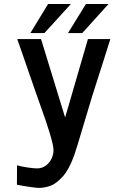

<svg xmlns="http://www.w3.org/2000/svg" viewBox="-20 -746 640 964"><path d="M165.5 99.5Q191.5 99.5 210.5 85.2Q229.5 71 239.5 49Q249.5 27 248.5 4.5Q248 -17 229.8 -77.2Q211.5 -137.5 189 -199Q176.5 -233 160.8 -278.5Q145 -324 127 -376Q110.5 -423.5 95.2 -468Q80 -512.5 66.5 -550H186L307 -156L421.5 -550H534L502.5 -450L442.5 -262L403.5 -132Q362 8 351.5 37Q326.5 105.5 294.5 140.8Q262.5 176 234.8 186.2Q207 196.5 179 197.5Q167.5 198 129.5 192.5Q91.5 187 65 181.5L65.5 84Q88.5 90.5 119.2 95Q150 99.5 165.5 99.5ZM411.5 -726H525L393 -580H321.5ZM221.5 -726H336L203 -580H132.5Z"/></svg>

Font: JuliaMono SemiBold
Style: Regular
Weight: 600
Monospace: yes
Designer: cormullion
Foundry: corm
Version: Version 0.055; ttfautohint (v1.8.4)